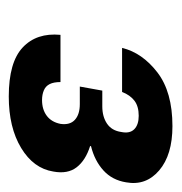

<svg xmlns="http://www.w3.org/2000/svg" viewBox="-8 -744 404 427"><g transform="rotate(90 193.5 -530.0)"><path d="M194 -348Q118 -348 85 -379Q52 -410 57 -463H162Q162 -448 166.5 -439Q171 -430 180.5 -426Q190 -422 202 -422Q223 -422 237 -432.5Q251 -443 255 -463Q258 -484 246 -495Q234 -506 211 -506H172L181 -556H216Q239 -556 254.5 -566.5Q270 -577 273 -598Q277 -617 267 -627Q257 -637 237 -637Q216 -637 203.5 -627.5Q191 -618 184 -600H86Q97 -645 140.5 -678.5Q184 -712 260 -712Q324 -712 358.5 -682.5Q393 -653 385 -609Q380 -578 358.5 -558.5Q337 -539 305 -531L304 -529Q336 -519 351.5 -499Q367 -479 361 -447Q354 -403 308.5 -375.5Q263 -348 194 -348Z"/></g></svg>

Font: DM Sans 28pt
Style: Bold Italic
Weight: 700
Italic angle: -10°
Version: Version 4.004;gftools[0.9.30]